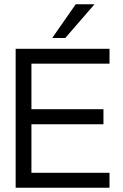

<svg xmlns="http://www.w3.org/2000/svg" viewBox="-20 -878 575 898"><path d="M421.9 -857.9 285.2 -700.2H224.1L334 -857.9ZM492.2 -649.9V-580.1H127V-367.2H463.9V-296.9H127V-69.8H492.2V0H53.2V-649.9Z"/></svg>

Font: Overused Grotesk
Style: Regular
Weight: 400
Version: Version 0.002